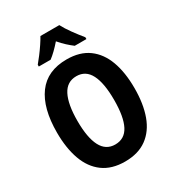

<svg xmlns="http://www.w3.org/2000/svg" viewBox="-219 -1061 1093 1198"><g transform="rotate(-30 327.0 -461.5)"><path d="M606 -358Q606 -245 576 -162.5Q546 -80 484 -35Q422 10 327 10Q232 10 170 -35.5Q108 -81 78 -164Q48 -247 48 -359Q48 -535 118 -630Q188 -725 328 -725Q423 -725 484.5 -680Q546 -635 576 -553Q606 -471 606 -358ZM195 -358Q195 -238 227.5 -175.5Q260 -113 327 -113Q395 -113 427 -174.5Q459 -236 459 -358Q459 -479 427 -541.5Q395 -604 328 -604Q260 -604 227.5 -541Q195 -478 195 -358ZM396 -933Q413 -900 442 -860Q471 -820 499 -786V-773H415Q395 -788 372 -809Q349 -830 327 -856Q280 -802 241 -773H156V-786Q172 -805 192.5 -832Q213 -859 231 -886Q249 -913 260 -933Z"/></g></svg>

Font: Noto Sans Thai Cond
Style: Bold
Weight: 700
Width: 3
Designer: Monotype Design Team
Foundry: Monotype Imaging Inc.
Version: Version 2.002; ttfautohint (v1.8.4.7-5d5b)